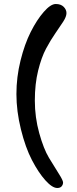

<svg xmlns="http://www.w3.org/2000/svg" viewBox="-20 -855 387 959"><path d="M266 84Q241 84 206.5 45.5Q172 7 139.5 -55.5Q107 -118 84.5 -209Q62 -300 62 -385Q62 -470 82.5 -552.5Q103 -635 133.5 -695.5Q164 -756 198.5 -795.5Q233 -835 258.5 -835Q284 -835 298 -821Q312 -807 312 -789.5Q312 -772 295.5 -746.5Q279 -721 256 -688Q233 -655 210 -612Q187 -569 170.5 -502.5Q154 -436 154 -352.5Q154 -269 176 -190Q198 -111 224.5 -67Q251 -23 273 11.5Q295 46 295 56.5Q295 67 288 75.5Q281 84 266 84Z"/></svg>

Font: Delius Unicase
Style: Regular
Weight: 400
Designer: Natalia Raices
Foundry: Natalia Raices
Version: Version 1.002